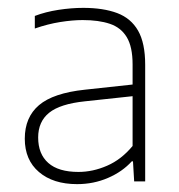

<svg xmlns="http://www.w3.org/2000/svg" viewBox="-20 -766 454 488"><path d="M176 -298Q115 -298 79 -328.8Q43 -359.5 43 -413.5Q43 -468 79.2 -498.8Q115.5 -529.5 195.5 -538L334 -553L335.5 -523.5L196 -508.5Q133 -502 105 -479.5Q77 -457 77 -416.5Q77 -374.5 102.8 -351.8Q128.5 -329 179.5 -329Q216 -329 252.2 -344.8Q288.5 -360.5 317 -395V-602.5Q317 -647 302.2 -671.5Q287.5 -696 259.2 -705.5Q231 -715 190 -715Q164.5 -715 133 -710Q101.5 -705 68.5 -693.5V-725.5Q96 -736 128.8 -741Q161.5 -746 191.5 -746Q242.5 -746 277.8 -732.8Q313 -719.5 331 -688Q349 -656.5 349 -601.5V-305H321L318 -356H315Q291 -329.5 254.5 -313.8Q218 -298 176 -298Z"/></svg>

Font: Encode Sans Condensed Thin Thin
Style: Regular
Weight: 250
Version: Version 3.002